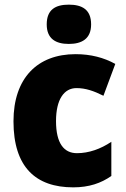

<svg xmlns="http://www.w3.org/2000/svg" viewBox="-20 -889 540 826"><path d="M276 -869C219 -869 181 -848 181 -784C181 -722 220 -700 276 -700C332 -700 372 -722 372 -784C372 -848 333 -869 276 -869ZM295 -83C363 -83 415 -101 459 -132V-279C413 -248 362 -230 311 -230C256 -230 221 -271 221 -368C221 -462 256 -510 309 -510C348 -510 383 -498 425 -477L476 -614C427 -641 371 -656 305 -656C141 -656 38 -553 38 -367C38 -170 134 -83 295 -83Z"/></svg>

Font: Noto Sans Kannada UI SemiCondensed Black
Style: Regular
Weight: 900
Width: 4
Designer: Jelle Bosma - Monotype Design Team
Foundry: Monotype Imaging Inc.
Version: Version 2.005